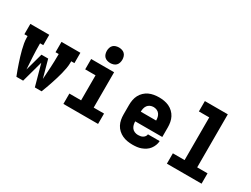

<svg xmlns="http://www.w3.org/2000/svg" viewBox="-61 -1345 2522 1928"><g transform="rotate(30 1200.0 -381.0)"><path d="M154 0Q141 -32 129.5 -64.5Q118 -97 107 -129.5Q96 -162 86 -195Q76 -228 67.5 -261.5Q59 -295 53 -329Q47 -363 47 -398V-410H10V-530H229V-410H192V-398Q192 -327 196 -256Q200 -185 205 -114L261 -318H339L395 -114Q400 -185 404 -256Q408 -327 408 -398V-410H371V-530H590V-410H553V-398Q553 -363 547 -329Q541 -295 532.5 -261.5Q524 -228 514 -195Q504 -162 493 -129.5Q482 -97 470.5 -64.5Q459 -32 446 0H368L300 -247L232 0Z M699 0V-120H835V-410H715V-530H981V-120H1101V0ZM900 -590Q882 -590 864 -595.5Q846 -601 833.5 -613.5Q821 -626 815.5 -644Q810 -662 810 -680Q810 -698 815.5 -716Q821 -734 833.5 -746.5Q846 -759 864 -764.5Q882 -770 900 -770Q918 -770 936 -764.5Q954 -759 966.5 -746.5Q979 -734 984.5 -716Q990 -698 990 -680Q990 -662 984.5 -644Q979 -626 966.5 -613.5Q954 -601 936 -595.5Q918 -590 900 -590Z M1503 8Q1473 8 1443 3Q1413 -2 1386 -14.5Q1359 -27 1336.5 -47.5Q1314 -68 1300 -94.5Q1286 -121 1280.5 -150.5Q1275 -180 1275 -210V-320Q1275 -350 1280.5 -379.5Q1286 -409 1299.5 -435Q1313 -461 1335 -482Q1357 -503 1384 -515.5Q1411 -528 1440.5 -533Q1470 -538 1500 -538Q1530 -538 1559.5 -533Q1589 -528 1616 -515.5Q1643 -503 1665 -482Q1687 -461 1700.5 -435Q1714 -409 1719.5 -379.5Q1725 -350 1725 -320V-209H1411Q1411 -189 1416 -169.5Q1421 -150 1433 -134.5Q1445 -119 1464 -111.5Q1483 -104 1503 -104Q1517 -104 1531 -106.5Q1545 -109 1557 -116Q1569 -123 1577.5 -134.5Q1586 -146 1587 -160H1723Q1722 -135 1712.5 -110.5Q1703 -86 1687.5 -65.5Q1672 -45 1650 -30.5Q1628 -16 1604 -7Q1580 2 1554.5 5Q1529 8 1503 8ZM1411 -321H1589Q1589 -341 1584.5 -360Q1580 -379 1568.5 -394.5Q1557 -410 1538.5 -418Q1520 -426 1500 -426Q1480 -426 1461.5 -418Q1443 -410 1431.5 -394.5Q1420 -379 1415.5 -359.5Q1411 -340 1411 -321Z M1899 0V-120H2035V-615H1915V-735H2181V-120H2301V0Z"/></g></svg>

Font: Iosevka Curly Slab HvEx
Style: Regular
Weight: 900
Width: 7
Monospace: yes
Designer: Belleve Invis
Foundry: Belleve Invis
Version: Version 11.1.0; ttfautohint (v1.8.3)